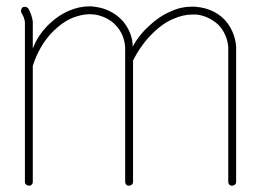

<svg xmlns="http://www.w3.org/2000/svg" viewBox="-20 -592 814 609"><path d="M59 -512V-15C59 -8 65 -3 72 -3C79 -3 84 -8 84 -15V-383C97 -424 118 -462 148 -492C166 -510 186 -525 209 -535C227 -542 246 -547 265 -547C270 -547 275 -546 280 -546C306 -542 331 -530 348 -511C366 -492 376 -466 377 -441V-15C377 -8 382 -3 389 -3C396 -3 402 -8 402 -15V-400C419 -434 442 -466 470 -492C488 -509 509 -524 532 -533C550 -541 571 -546 591 -546C595 -546 599 -546 603 -546C629 -543 654 -531 673 -513C691 -494 702 -469 704 -443V-15C704 -8 709 -3 716 -3C723 -3 729 -8 729 -15V-444C727 -476 713 -508 691 -531C668 -554 637 -567 605 -570C600 -571 595 -571 591 -571C567 -571 543 -566 522 -556C496 -545 473 -529 453 -510C433 -492 416 -472 401 -444C401 -476 387 -506 367 -528C345 -551 315 -566 284 -570C277 -571 271 -572 265 -572C242 -572 220 -567 199 -558C173 -547 150 -530 130 -510C112 -491 96 -469 84 -438V-512C84 -516 84 -520 84 -524C82 -538 77 -552 70 -565C66 -570 58 -572 52 -569C47 -565 45 -557 48 -551C54 -542 58 -532 59 -521C59 -518 59 -515 59 -512Z"/></svg>

Font: LS
Style: Light
Weight: 300
Designer: BSozoo
Foundry: BSozoo
Version: Version 001.000